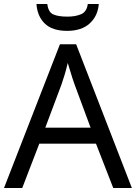

<svg xmlns="http://www.w3.org/2000/svg" viewBox="-20 -938 679 958"><path d="M545 0 459 -221H176L91 0H0L279 -717H360L638 0ZM352 -517Q349 -525 342 -546Q335 -567 328.5 -589.5Q322 -612 318 -624Q311 -593 302 -563.5Q293 -534 287 -517L206 -301H432ZM473 -918Q468 -858 427.5 -821Q387 -784 315 -784Q241 -784 203.5 -820.5Q166 -857 162 -918H216Q221 -877 246 -866Q271 -855 317 -855Q356 -855 384.5 -867Q413 -879 418 -918Z"/></svg>

Font: Noto Sans Sharada
Style: Regular
Weight: 400
Designer: Monotype Design Team
Foundry: Monotype Imaging Inc.
Version: Version 2.006; ttfautohint (v1.8.4.7-5d5b)